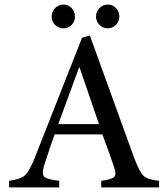

<svg xmlns="http://www.w3.org/2000/svg" viewBox="-20 -820 734 840"><path d="M676 0V-29C642.7 -32.3 620 -39.7 608 -51C596 -62.3 582 -89.3 566 -132L373 -665L339 -655L133 -132C116.3 -90 101.7 -63.5 89 -52.5C76.3 -41.5 53.3 -33.7 20 -29V0H239V-29C201.7 -33 179.3 -39.5 172 -48.5C169 -52.2 167.5 -57.6 167.5 -64.9C167.5 -75.5 170.7 -89.8 177 -108C189 -146 203 -187.3 219 -232H428C454 -162 471.3 -113.3 480 -86C483.3 -76.2 484.9 -68 484.9 -61.4C484.9 -54.4 483.1 -49.1 479.5 -45.5C472.5 -38.5 453.7 -33 423 -29V0ZM413 -277H235L326 -525H328ZM452 -800C437.3 -800 425 -794.8 415 -784.5C405 -774.2 400 -761.7 400 -747C400 -733.7 405 -721.8 415 -711.5C425 -701.2 437 -696 451 -696C465 -696 477 -701 487 -711C497 -721 502 -733 502 -747C502 -761.7 497.2 -774.2 487.5 -784.5C477.8 -794.8 466 -800 452 -800ZM258 -800C243.3 -800 231 -794.8 221 -784.5C211 -774.2 206 -761.7 206 -747C206 -733 211 -721 221 -711C231 -701 243 -696 257 -696C271.7 -696 283.8 -701 293.5 -711C303.2 -721 308 -733 308 -747C308 -761.7 303.2 -774.2 293.5 -784.5C283.8 -794.8 272 -800 258 -800Z"/></svg>

Font: Ponomar Unicode
Style: Regular
Weight: 400
Version: 1.3